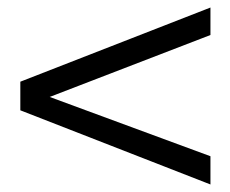

<svg xmlns="http://www.w3.org/2000/svg" viewBox="-20 -530 612 510"><path d="M539 -510V-437L112 -272.5L539 -115V-40L34 -237V-313Z"/></svg>

Font: Overused Grotesk Book
Style: Regular
Weight: 375
Version: Version 0.004